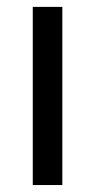

<svg xmlns="http://www.w3.org/2000/svg" viewBox="-20 -532 274 552"><path d="M74.2 -512.2H159.2V0H74.2Z"/></svg>

Font: D-DIN Exp
Style: Regular
Weight: 400
Width: 7
Designer: Charles Nix
Foundry: Datto Inc.
Version: Version 1.00